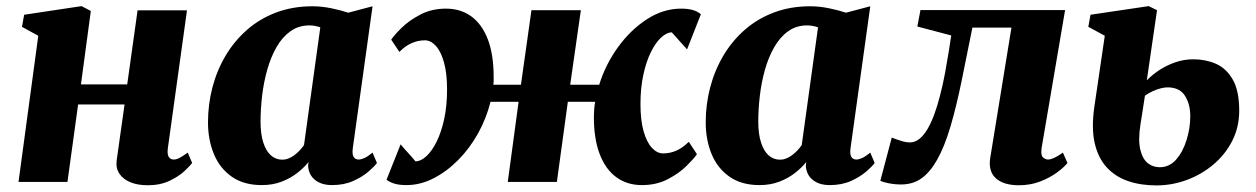

<svg xmlns="http://www.w3.org/2000/svg" viewBox="-20 -580 4004 612"><path d="M515 -107.5Q512.5 -88 518 -79.8Q523.5 -71.5 533.5 -71.5Q542 -71.5 551 -76Q560 -80.5 578.5 -93.5L592.5 -60.5Q586 -51.5 567.8 -34.5Q549.5 -17.5 520 -3.5Q490.5 10.5 451 10.5Q419 10.5 395.8 1Q372.5 -8.5 360.5 -26.5Q348.5 -44.5 352 -69.5L377 -247H229L195 0H39L102 -466L50 -494.5L57 -533L240 -560.5L269.5 -545L238 -311H385.5L418.5 -547H576Z M1104.5 -107.5Q1102 -88 1107.2 -79.8Q1112.5 -71.5 1123 -71.5Q1130.5 -71.5 1141 -76Q1151.5 -80.5 1167.5 -93.5L1181.5 -60.5Q1174.5 -50.5 1155 -33.5Q1135.5 -16.5 1106 -3.2Q1076.5 10 1038.5 10Q1005 10 984.5 -6.2Q964 -22.5 962 -51.5L963.5 -63.5Q949 -45.5 927.2 -28.5Q905.5 -11.5 877.2 -0.8Q849 10 814.5 10Q757 10 718.8 -16.8Q680.5 -43.5 661.8 -89Q643 -134.5 643 -190Q643 -247.5 657.2 -301.8Q671.5 -356 699.2 -402.8Q727 -449.5 767.5 -485Q808 -520.5 860.5 -540.2Q913 -560 976 -560Q1005.5 -560 1036.8 -553.5Q1068 -547 1090 -539.5L1167.5 -560ZM1001 -493Q993.5 -495.5 984.8 -497.2Q976 -499 966 -499Q931.5 -499 905.5 -480.2Q879.5 -461.5 861.2 -429.5Q843 -397.5 831.8 -357.5Q820.5 -317.5 815.5 -274.8Q810.5 -232 810.5 -192.5Q810.5 -153 819.2 -125.8Q828 -98.5 843.5 -84.8Q859 -71 880 -71Q889.5 -71 898.8 -74.5Q908 -78 917 -84.5Q926 -91 934 -99.2Q942 -107.5 949 -117.5Z M1275.5 10Q1253 10 1237.8 5.5Q1222.5 1 1212 -7L1257 -120Q1262.5 -113 1268.5 -106.2Q1274.5 -99.5 1280.8 -92.8Q1287 -86 1293 -79Q1299 -72 1304.5 -65.5Q1321.5 -66 1339 -82Q1356.5 -98 1371.5 -128Q1386.5 -158 1395.8 -200.2Q1405 -242.5 1405 -294.5Q1405 -346.5 1395.2 -381.2Q1385.5 -416 1369.2 -433.8Q1353 -451.5 1334.5 -451.5Q1312.5 -451.5 1292 -442.5Q1271.5 -433.5 1253 -414.5L1227 -453.5Q1236 -467.5 1259.8 -491Q1283.5 -514.5 1319.8 -533.5Q1356 -552.5 1401.5 -552.5Q1448 -552.5 1482 -528Q1516 -503.5 1534.8 -455Q1553.5 -406.5 1553.5 -335Q1553.5 -329 1553.5 -322.5Q1553.5 -316 1552.5 -310H1640.5L1674 -547.5H1831.5L1797.5 -310H1890Q1910 -374.5 1950 -429.8Q1990 -485 2042.2 -518.8Q2094.5 -552.5 2151 -552.5Q2173 -552.5 2188.5 -548Q2204 -543.5 2214 -534.5L2170 -422.5Q2164 -429.5 2157.8 -436.2Q2151.5 -443 2145.5 -449.8Q2139.5 -456.5 2133.5 -463.5Q2127.5 -470.5 2121 -477Q2105 -476.5 2087.5 -460.5Q2070 -444.5 2055 -414.5Q2040 -384.5 2030.8 -342.2Q2021.5 -300 2021.5 -248Q2021.5 -196.5 2031.5 -161.5Q2041.5 -126.5 2058 -108.8Q2074.5 -91 2093.5 -91Q2116 -91 2136.2 -100Q2156.5 -109 2175.5 -128L2201.5 -88.5Q2192 -74.5 2168.2 -51Q2144.5 -27.5 2108.5 -8.8Q2072.5 10 2026 10Q1978.5 10 1944 -15.5Q1909.5 -41 1891 -90.2Q1872.5 -139.5 1873 -210.5Q1873 -221 1874 -232.5Q1875 -244 1877 -255.5H1790L1755 0H1598.5L1633 -255.5H1543.5Q1530.5 -203 1504 -155.2Q1477.5 -107.5 1441 -70.5Q1404.5 -33.5 1362.2 -11.8Q1320 10 1275.5 10Z M2691 -107.5Q2688.5 -88 2693.8 -79.8Q2699 -71.5 2709.5 -71.5Q2717 -71.5 2727.5 -76Q2738 -80.5 2754 -93.5L2768 -60.5Q2761 -50.5 2741.5 -33.5Q2722 -16.5 2692.5 -3.2Q2663 10 2625 10Q2591.5 10 2571 -6.2Q2550.5 -22.5 2548.5 -51.5L2550 -63.5Q2535.5 -45.5 2513.8 -28.5Q2492 -11.5 2463.8 -0.8Q2435.5 10 2401 10Q2343.5 10 2305.2 -16.8Q2267 -43.5 2248.2 -89Q2229.5 -134.5 2229.5 -190Q2229.5 -247.5 2243.8 -301.8Q2258 -356 2285.8 -402.8Q2313.5 -449.5 2354 -485Q2394.5 -520.5 2447 -540.2Q2499.5 -560 2562.5 -560Q2592 -560 2623.2 -553.5Q2654.5 -547 2676.5 -539.5L2754 -560ZM2587.5 -493Q2580 -495.5 2571.2 -497.2Q2562.5 -499 2552.5 -499Q2518 -499 2492 -480.2Q2466 -461.5 2447.8 -429.5Q2429.5 -397.5 2418.2 -357.5Q2407 -317.5 2402 -274.8Q2397 -232 2397 -192.5Q2397 -153 2405.8 -125.8Q2414.5 -98.5 2430 -84.8Q2445.5 -71 2466.5 -71Q2476 -71 2485.2 -74.5Q2494.5 -78 2503.5 -84.5Q2512.5 -91 2520.5 -99.2Q2528.5 -107.5 2535.5 -117.5Z M3300 -107.5Q3297 -84.5 3305 -78Q3313 -71.5 3320.5 -71.5Q3328.5 -71.5 3339.8 -76.5Q3351 -81.5 3368 -93.5L3382.5 -60.5Q3371 -46 3348.2 -29.5Q3325.5 -13 3294.8 -1.2Q3264 10.5 3228 10.5Q3178.5 10.5 3154 -12Q3129.5 -34.5 3136.5 -77.5L3204 -492H3079.5Q3061 -398.5 3044.5 -318.8Q3028 -239 3009.5 -176.2Q2991 -113.5 2967.5 -71.5Q2945.5 -32 2918 -12Q2890.5 8 2852 8Q2831 8 2812 4Q2793 0 2786 -3.5L2822.5 -141.5Q2827.5 -139.5 2837 -136Q2846.5 -132.5 2858 -129.2Q2869.5 -126 2880 -126Q2897 -126 2911.2 -137.8Q2925.5 -149.5 2937.2 -170Q2949 -190.5 2958.5 -216.8Q2968 -243 2975.5 -272Q2985.5 -310 2992.5 -348Q2999.5 -386 3004.5 -417.8Q3009.5 -449.5 3012 -467L2904 -495.5L2914 -548H3375Z M3666 11Q3616 11 3575.8 -2.8Q3535.5 -16.5 3508 -46.2Q3480.5 -76 3469.5 -123.2Q3458.5 -170.5 3468 -238L3501.5 -466L3449 -494.5L3456 -533L3641.5 -560.5L3668 -547.5L3635.5 -324Q3651.5 -340.5 3674.2 -355.8Q3697 -371 3725 -381Q3753 -391 3784 -391Q3822.5 -391 3855.5 -376.8Q3888.5 -362.5 3909.2 -326.8Q3930 -291 3930 -227Q3930 -175 3908 -131.5Q3886 -88 3848.2 -56Q3810.5 -24 3763.2 -6.5Q3716 11 3666 11ZM3676.5 -47Q3707.5 -47 3729 -71.5Q3750.5 -96 3762.2 -133.8Q3774 -171.5 3774 -210.5Q3774 -247.5 3757.2 -274.5Q3740.5 -301.5 3701 -301.5Q3692.5 -301.5 3680.2 -298.5Q3668 -295.5 3654.8 -289.5Q3641.5 -283.5 3629.5 -275Q3626 -252.5 3622.5 -229.5Q3619 -206.5 3615 -182Q3607.5 -132.5 3614.8 -102.8Q3622 -73 3638.5 -60Q3655 -47 3676.5 -47Z"/></svg>

Font: Merriweather 36pt Black
Style: Italic
Weight: 900
Italic angle: -7.8°
Version: Version 2.101